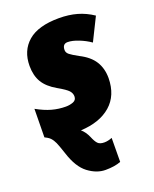

<svg xmlns="http://www.w3.org/2000/svg" viewBox="-148 -647 782 972"><g transform="rotate(-20 242.5 -161.5)"><path d="M86 90Q71 45 63.5 28Q56 11 44 -2Q37 -9 28 -14Q19 -19 15 -21L17 -174Q60 -150 96.5 -140Q133 -130 171 -130Q192 -130 210.5 -137Q229 -144 229 -164Q229 -181 216.5 -195Q204 -209 160 -234Q111 -262 89.5 -298Q68 -334 68 -386Q68 -468 123 -515.5Q178 -563 290 -563Q343 -563 387 -550.5Q431 -538 471 -511L410 -388Q383 -407 349 -420.5Q315 -434 290 -434Q262 -434 262 -401Q262 -387 275 -376.5Q288 -366 321 -348Q375 -321 399 -282.5Q423 -244 423 -192Q422 -99 363 -47.5Q304 4 201 9Q222 27 235 57Q246 84 257 95.5Q268 107 292 107Q312 107 334 98L333 227Q300 240 250 240Q203 240 157.5 206Q112 172 86 90Z"/></g></svg>

Font: Noto Sans Display Black
Style: Italic
Weight: 900
Italic angle: -12°
Designer: Monotype Design team
Foundry: Monotype Imaging Inc.
Version: Version 1.000